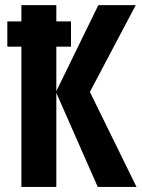

<svg xmlns="http://www.w3.org/2000/svg" viewBox="-20 -734 556 754"><path d="M8.8 -550.8V-649.9H258.8V-550.8ZM516.1 0H363.8L201.2 -369.1V0H64V-713.9H201.2V-376L366.2 -713.9H513.2L333 -373Z"/></svg>

Font: Open Sans Condensed
Style: Regular
Weight: 400
Width: 3
Designer: Monotype Design Team
Foundry: Monotype Imaging Inc.
Version: Version 3.000